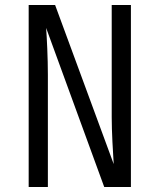

<svg xmlns="http://www.w3.org/2000/svg" viewBox="-20 -750 640 770"><path d="M95 0H172V-450C172 -517 168 -597 165 -638L398 0H505V-730H428V-280C428 -222 433 -138 436 -92L201 -730H95Z"/></svg>

Font: JetBrains Mono Light
Style: Regular
Weight: 336
Monospace: yes
Designer: Philipp Nurullin, Konstantin Bulenkov
Foundry: JetBrains
Version: Version 2.305